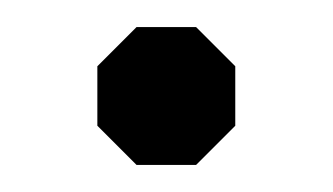

<svg xmlns="http://www.w3.org/2000/svg" viewBox="-20 -326 246 142"><path d="M52 -233V-277L81 -306H125L154 -277V-233L125 -204H81Z"/></svg>

Font: Chakra Petch
Style: Regular
Weight: 400
Designer: Katatrad Aksorn Co.,Ltd.
Foundry: Cadson Demak Co.,Ltd.
Version: Version 1.000; ttfautohint (v1.6)